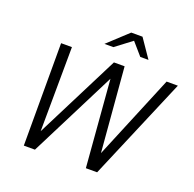

<svg xmlns="http://www.w3.org/2000/svg" viewBox="-154 -1076 1243 1233"><g transform="rotate(20 467.0 -459.0)"><path d="M136 0V-700H210L206 -124L497 -700H570L618 -124L857 -700H934L637 0H560L512 -594L212 0ZM399 -791 536 -918H613L700 -791H644L571 -875L460 -791Z"/></g></svg>

Font: Red Hat Text
Style: Italic
Weight: 400
Italic angle: -12°
Designer: Pentagram, MCKL
Foundry: Pentagram, MCKL
Version: Version 1.023